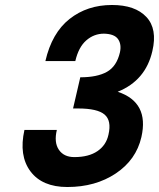

<svg xmlns="http://www.w3.org/2000/svg" viewBox="-20 -730 638 770"><path d="M452 -362Q579 -320 547 -180Q526 -89 444.5 -34.5Q363 20 250 20Q149 20 102 -43Q55 -106 78 -209H208Q196 -159 216 -129.5Q236 -100 278 -100Q336 -100 371 -124Q406 -148 415 -190Q428 -246 399.5 -270.5Q371 -295 293 -295H273L302 -420Q370 -420 409 -442Q448 -464 461 -520Q468 -552 453.5 -573Q439 -594 397 -595Q357 -595 326 -568Q295 -541 282 -485H162Q188 -598 259 -654Q330 -710 429 -710Q522 -710 567 -662Q612 -614 591 -525Q564 -407 452 -362Z"/></svg>

Font: Miedinger
Style: Bold-Italic
Weight: 700
Italic angle: -13°
Version: Version 001.000